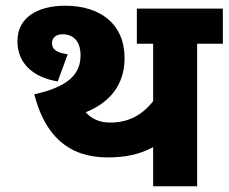

<svg xmlns="http://www.w3.org/2000/svg" viewBox="-20 -652 800 672"><path d="M670 -499H760V-622H459V-499H516V-298C476 -247 427 -223 366 -223C329 -223 300 -236 280 -259C383 -301 416 -374 416 -449C416 -568 331 -632 208 -632C115 -632 41 -593 41 -508C41 -433 92 -382 182 -367L217 -462C176 -468 162 -480 162 -501C162 -519 175 -532 199 -532C243 -532 262 -500 262 -459C262 -395 223 -349 100 -322C136 -180 218 -101 356 -101C415 -101 466 -110 516 -137V0H670Z"/></svg>

Font: Noto Sans Devanagari UI ExtraBold
Style: Regular
Weight: 800
Designer: Jelle Bosma - Monotype Design Team
Foundry: Monotype Imaging Inc.
Version: Version 2.003